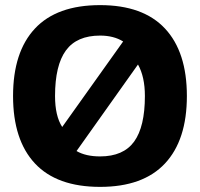

<svg xmlns="http://www.w3.org/2000/svg" viewBox="-20 -715 781 750"><path d="M31 -340Q31 -512 116.5 -603.5Q202 -695 371 -695Q539 -695 624.5 -603.5Q710 -512 710 -340Q710 -168 624.5 -76.5Q539 15 371 15Q202 15 116.5 -76.5Q31 -168 31 -340ZM461 -553Q424 -576 371 -576Q280 -576 237.5 -518Q195 -460 195 -340Q195 -262 223 -219ZM546 -340Q546 -415 519 -463L279 -125Q315 -104 371 -104Q462 -104 504 -162Q546 -220 546 -340Z"/></svg>

Font: Mitr Medium
Style: Regular
Weight: 500
Designer: Thanarat Vachiruckul
Foundry: Cadson Demak
Version: Version 1.002